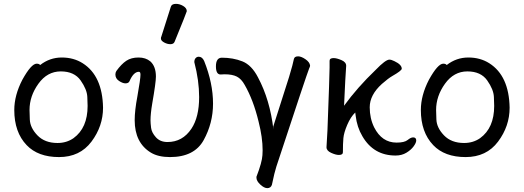

<svg xmlns="http://www.w3.org/2000/svg" viewBox="-20 -790 2715 995"><path d="M278 -49Q325 -49 361 -74Q434 -127 434 -241Q434 -249 432.5 -287.5Q431 -326 398 -373Q365 -420 295 -420Q225 -420 179 -356Q133 -292 133 -220Q133 -214 134.5 -171Q136 -128 174 -88.5Q212 -49 278 -49ZM286 24Q177 24 118 -38Q54 -105 54 -220Q54 -296 96 -377Q142 -460 170 -460Q183 -460 188 -453Q238 -492 300 -492Q362 -492 409 -462Q511 -397 514 -232Q514 -136 454 -56Q394 24 286 24Z M861 24Q800 24 762 1Q678 -50 678 -167Q678 -217 692 -291Q708 -381 708 -403Q708 -418 700 -418Q672 -418 651 -369Q646 -358 630 -358Q616 -358 597 -370.5Q578 -383 578 -404Q578 -414 583 -422Q609 -458 634.5 -475Q660 -492 698 -492Q735 -492 759 -472Q788 -446 788 -393Q788 -363 769 -254Q760 -201 760 -166Q760 -152 763 -127.5Q766 -103 788 -78.5Q810 -54 848 -54Q926 -54 972 -123Q1012 -183 1012 -287Q1012 -372 987 -468Q987 -481 993.5 -488.5Q1000 -496 1010 -496Q1028 -496 1038 -474Q1084 -359 1084 -253Q1084 -152 1035.5 -64Q987 24 861 24ZM863 -561Q847 -561 830.5 -570Q814 -579 814 -590Q814 -598 816 -600L865 -754Q869 -770 892 -770Q911 -770 929.5 -759Q948 -748 948 -732Q948 -728 885 -574Q880 -561 863 -561Z M1365 185Q1349 185 1329 166.5Q1309 148 1309 131V126Q1338 51 1340 14L1341 -11Q1341 -78 1320 -160Q1293 -272 1248 -350Q1231 -381 1207.5 -393Q1184 -405 1144 -405Q1131 -405 1123 -404Q1099 -404 1099 -446Q1099 -491 1130 -491Q1188 -491 1236 -472Q1284 -453 1317 -389Q1379 -273 1397 -119L1396 -134L1478 -391Q1499 -461 1503 -484Q1506 -498 1525 -498Q1541 -498 1563 -483Q1585 -468 1587 -450Q1587 -445 1582 -435Q1570 -406 1412 74Q1403 101 1389 168Q1383 185 1365 185Z M2030 16Q1916 16 1858 -84Q1830 -131 1823 -191L1821 -207Q1797 -184 1779.5 -143Q1762 -102 1759.5 -74Q1757 -46 1757 -1Q1757 13 1736 13Q1720 13 1696 2Q1672 -9 1672 -27L1677 -115Q1688 -403 1688 -440V-475Q1688 -489 1709 -489Q1725 -489 1749.5 -478.5Q1774 -468 1774 -449Q1770 -398 1763 -242Q1832 -337 1927 -428Q1978 -481 1998 -481Q2008 -481 2024 -473Q2062 -455 2062 -434Q2062 -424 2013 -396Q1992 -384 1959 -355Q1896 -298 1896 -234Q1896 -177 1919 -130Q1959 -51 2035 -51Q2076 -51 2092.5 -64.5Q2109 -78 2121 -78Q2137 -78 2137 -62Q2137 -50 2123.5 -31.5Q2110 -13 2086 1.5Q2062 16 2030 16Z M2385 -49Q2432 -49 2468 -74Q2541 -127 2541 -241Q2541 -249 2539.5 -287.5Q2538 -326 2505 -373Q2472 -420 2402 -420Q2332 -420 2286 -356Q2240 -292 2240 -220Q2240 -214 2241.5 -171Q2243 -128 2281 -88.5Q2319 -49 2385 -49ZM2393 24Q2284 24 2225 -38Q2161 -105 2161 -220Q2161 -296 2203 -377Q2249 -460 2277 -460Q2290 -460 2295 -453Q2345 -492 2407 -492Q2469 -492 2516 -462Q2618 -397 2621 -232Q2621 -136 2561 -56Q2501 24 2393 24Z"/></svg>

Font: LXGW WenKai Lite
Style: Bold
Weight: 700
Designer: LXGW / Fontworks Inc.
Foundry: LXGW / Fontworks Inc.
Version: Version 1.330;April 28, 2024